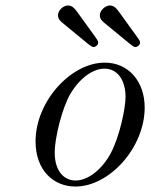

<svg xmlns="http://www.w3.org/2000/svg" viewBox="-20 -671 551 702"><path d="M192 -615C192 -601 203 -592 209 -587C306 -507 314 -499 322 -499C330 -499 339 -507 339 -515C339 -524 335 -526 264 -625C257 -634 247 -651 229 -651C211 -651 192 -633 192 -615ZM345 -615C345 -601 356 -592 362 -587C459 -507 467 -499 475 -499C483 -499 492 -507 492 -515C492 -524 488 -526 417 -625C410 -634 400 -651 382 -651C365 -651 345 -633 345 -615ZM110 -154C110 -51 173 11 256 11C380 11 509 -131 509 -278C509 -373 450 -442 363 -442C239 -442 110 -300 110 -154ZM180 -114C180 -164 206 -275 238 -329C275 -390 323 -420 362 -420C411 -420 439 -376 439 -317C439 -274 417 -171 385 -111C356 -56 305 -11 256 -11C217 -11 180 -42 180 -114Z"/></svg>

Font: CMU Serif
Style: Italic
Weight: 500
Italic angle: -14.04°
Version: Version 0.7.0